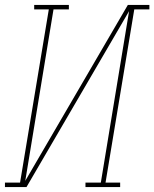

<svg xmlns="http://www.w3.org/2000/svg" viewBox="-57 -755 623 775"><path d="M-37 0V-18H24L140 -717H81V-735H221V-717H159L45 -25L459 -735H546V-717H485L369 -18H428V0H288V-18H350L464 -710L50 0Z"/></svg>

Font: Iosevka Slab Thin
Style: Italic
Weight: 100
Italic angle: -9°
Monospace: yes
Designer: Belleve Invis
Foundry: Belleve Invis
Version: Version 11.1.1; ttfautohint (v1.8.3)